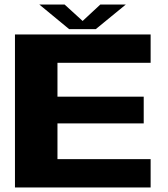

<svg xmlns="http://www.w3.org/2000/svg" viewBox="-20 -827 743 847"><path d="M46 0V-675H644.5V-550H233.5V-400.5H614V-282.5H233.5V-125H644.5V0ZM285 -698.5 153.5 -807H265L344.5 -734.5L422.5 -807H535L402.5 -698.5Z"/></svg>

Font: Anybody ExtraExpanded Regular
Style: Bold
Weight: 700
Width: 8
Designer: Tyler Finck
Foundry: Etcetera Type Company
Version: Version 1.010; ttfautohint (v1.8.3) -l 8 -r 50 -G 200 -x 14 